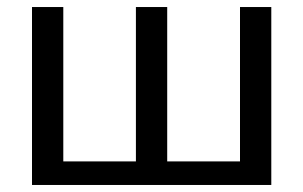

<svg xmlns="http://www.w3.org/2000/svg" viewBox="-20 -526 862 546"><path d="M751.5 0H71V-506H160V-67H366.5V-506H455.5V-67H662.5V-506H751.5Z"/></svg>

Font: Verano Sans
Style: Regular
Weight: 400
Designer: Lukasz Dziedzic with Adam Twardoch and Botio Nikoltchev
Foundry: tyPoland Lukasz Dziedzic
Version: Version 3.001;December 28, 2019;FontCreator 12.0.0.2547 64-b